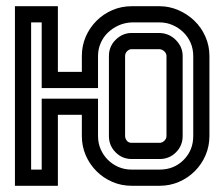

<svg xmlns="http://www.w3.org/2000/svg" viewBox="-20 -597 721 617"><path d="M403 -439Q395 -439 388.5 -432.5Q382 -426 382 -417V-160Q382 -152 387.5 -145Q393 -138 403 -138H493Q501 -138 508 -144.5Q515 -151 515 -160V-417Q515 -425 508.5 -431.5Q502 -438 493 -439ZM493 -491Q524 -490 545.5 -468Q567 -446 567 -417V-160Q567 -129 545.5 -107.5Q524 -86 493 -86H403Q373 -86 351.5 -107.5Q330 -129 330 -160V-417Q330 -448 352 -469.5Q374 -491 403 -491ZM493 -577Q524 -577 553 -564.5Q582 -552 604.5 -530.5Q627 -509 640 -479.5Q653 -450 653 -417V-160Q653 -127 640.5 -98Q628 -69 606 -47Q584 -25 555 -12.5Q526 0 493 0H403Q370 0 341 -12.5Q312 -25 290 -47Q268 -69 255.5 -98Q243 -127 243 -160V-228H166V0H28V-577H166V-366H243V-417Q243 -450 255.5 -479Q268 -508 290 -530Q312 -552 341 -564.5Q370 -577 403 -577ZM80 -52H114V-280H295V-160Q295 -137 303.5 -117.5Q312 -98 326.5 -83.5Q341 -69 360.5 -60.5Q380 -52 403 -52H493Q539 -52 570 -83Q601 -114 601 -160V-417Q601 -440 592.5 -459.5Q584 -479 569 -493.5Q554 -508 534.5 -516.5Q515 -525 493 -525H403Q380 -524 360.5 -515Q341 -506 326.5 -492Q312 -478 303.5 -458.5Q295 -439 295 -417V-314H114V-525H80Z"/></svg>

Font: Aurach Bi
Style: Regular
Weight: 400
Designer: Peter Wiegel
Foundry: Peter Wiegel
Version: Version 1.002